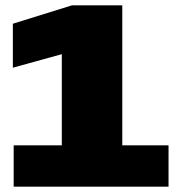

<svg xmlns="http://www.w3.org/2000/svg" viewBox="-20 -696 674 716"><path d="M31 0H608.5V-154H436V-676H248L28 -607.5V-443.5L210.5 -494V-154H31Z"/></svg>

Font: Anybody UltraCondensed Thin Black
Style: Regular
Weight: 900
Version: Version 1.111